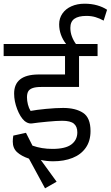

<svg xmlns="http://www.w3.org/2000/svg" viewBox="-27 -854 599 1037"><path d="M353 -703.6Q353 -679.2 361.3 -657Q369.6 -634.8 383.3 -616.2H500V-551.3H399.9V-384.3H195.3Q165 -384.3 148.2 -377.9Q131.3 -371.6 125 -359.6Q118.7 -347.7 118.7 -328.1Q118.7 -309.6 123.8 -289.6Q128.9 -269.5 138.2 -254.9Q167.5 -260.7 221.2 -265.9Q274.9 -271 314 -271Q381.3 -271 421.6 -244.6Q461.9 -218.3 461.9 -146Q461.9 -92.3 436 -55.7Q410.2 -19 364.5 -1Q318.8 17.1 260.3 17.1Q225.6 17.1 193.4 9.8L278.8 127.4L216.3 163.1L129.4 2.9Q87.9 -11.2 64.9 -32.5Q42 -53.7 42 -89.4Q42 -105 44.9 -121.6L113.3 -136.7L148.4 -67.4Q197.8 -49.8 255.9 -49.8Q326.7 -49.8 358.6 -74Q390.6 -98.1 390.6 -139.2Q390.6 -170.4 372.1 -186Q353.5 -201.7 309.1 -201.7Q280.3 -201.7 228.5 -196.8Q176.8 -191.9 146.5 -187.5Q144 -187 139.2 -187Q122.6 -187 105.5 -200.7Q82.5 -221.2 65.9 -264.2Q49.3 -307.1 49.3 -348.6Q49.3 -450.2 178.7 -451.7H324.2V-551.3H-7.3V-616.2H330.1Q292.5 -665 292.5 -722.7Q292.5 -755.4 310.1 -780.8Q327.6 -806.2 358.9 -820.1Q390.1 -834 429.7 -834Q466.8 -834 497.8 -825.2Q528.8 -816.4 551.3 -801.3L532.7 -742.7Q510.7 -754.9 488.5 -761.5Q466.3 -768.1 439.9 -768.1Q397 -768.1 375 -752.7Q353 -737.3 353 -703.6Z"/></svg>

Font: Varta
Style: Regular
Weight: 400
Designer: Joana Correia, Viktoriya Grabowska, Eben Sorkin
Foundry: Sorkin Type
Version: Version 1.002; ttfautohint (v1.3) -l 8 -r 24 -G 200 -x 12 -H